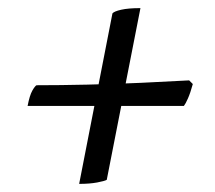

<svg xmlns="http://www.w3.org/2000/svg" viewBox="-20 -510 529 473"><path d="M175 -57 257 -477Q261 -482 278.5 -486Q296 -490 326 -490L243 -67Q238 -64 219.5 -60.5Q201 -57 175 -57ZM48 -249Q53 -275 59.5 -286.5Q66 -298 70 -300Q127 -300 194.5 -301.5Q262 -303 328 -306Q394 -309 446 -312L455 -303Q449 -281 443 -267.5Q437 -254 433 -249Z"/></svg>

Font: Texturina Medium 12pt Medium
Style: Italic
Weight: 500
Italic angle: -11°
Version: Version 1.002